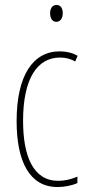

<svg xmlns="http://www.w3.org/2000/svg" viewBox="-20 -744 353 774"><path d="M208 -724C188 -724 182 -706 182 -690C182 -672 190 -656 207 -656C223 -656 233 -670 233 -691C233 -707 227 -724 208 -724ZM212 10C239 10 270 4 292 -6V-32C267 -21 240 -15 215 -15C114 -15 73 -114 73 -257C73 -427 130 -512 222 -512C244 -512 265 -507 283 -496L293 -519C272 -531 248 -537 221 -537C113 -537 47 -440 47 -256C47 -93 99 10 212 10Z"/></svg>

Font: Noto Sans Sinhala ExtraCondensed Thin
Style: Regular
Weight: 100
Width: 2
Designer: Jelle Bosma - Monotype Design Team
Foundry: Monotype Imaging Inc.
Version: Version 2.006